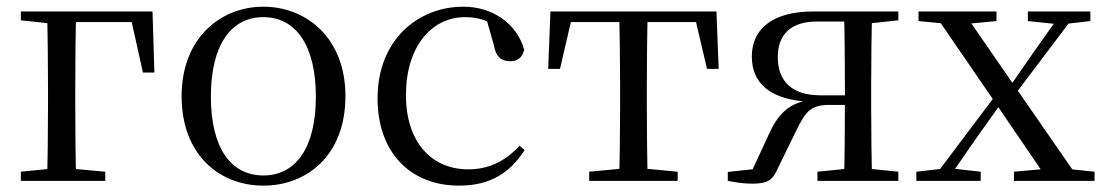

<svg xmlns="http://www.w3.org/2000/svg" viewBox="-20 -551 3365 585"><path d="M123.1 0H212.3C210.3 -48.6 209.3 -160.1 209.3 -228.5V-280C209.3 -355.1 210.3 -467.4 212.3 -516H123.1C125.3 -467.4 126.3 -355.1 126.3 -280V-228.5C126.3 -160.1 125.3 -48.6 123.1 0ZM167 -483.7H407.3L375.3 -510.7L415.5 -329.9H450.4L444.7 -516H167ZM43.5 0H300.7V-27.8L182.9 -38.6H150.9L43.5 -27.8ZM43.5 -489.1 152.7 -477.4H167V-516H43.5Z M782.5 14.6C914.8 14.6 1032.5 -77.3 1032.5 -257.8C1032.5 -437.6 911.2 -530.6 782.5 -530.6C653.9 -530.6 533.4 -437.2 533.4 -257.8C533.4 -77.9 650 14.6 782.5 14.6ZM782.5 -16.4C683 -16.4 622.5 -100.8 622.5 -256.6C622.5 -412.7 683 -498.8 782.5 -498.8C881.3 -498.8 942.4 -412.7 942.4 -256.6C942.4 -100.8 881.3 -16.4 782.5 -16.4Z M1378.6 14.6C1474.2 14.6 1534.3 -24.8 1578.6 -93.9L1562.8 -106.9C1518.5 -58.3 1466.8 -35 1407.2 -35C1294.8 -35 1216.9 -117.7 1216.9 -261.5C1216.9 -408.4 1294.5 -498.8 1397 -498.8C1434.9 -498.8 1468.9 -489 1509.8 -461.9L1459.7 -501.6L1484.7 -413.5C1490.9 -378.2 1506.9 -364.4 1534.7 -364.4C1556.9 -364.4 1571 -375.1 1577.2 -399.3C1555 -478.8 1481.2 -530.6 1391.8 -530.6C1254.2 -530.6 1130.4 -430 1130.4 -251.4C1130.4 -84.4 1232.2 14.6 1378.6 14.6Z M1650.3 -341.2H1686.3L1726.2 -513.4L1683.7 -483.7H2136.2L2093.8 -513.4L2134.1 -341.2H2169.7L2162.9 -516H1657.1ZM1775.2 0H2044.8V-27.8L1930.3 -38.6H1889.9L1775.2 -27.8ZM1866.2 0H1953.8C1951.8 -48.6 1950.8 -160.1 1950.8 -228.5V-288.3C1950.8 -355.1 1951.8 -467.4 1953.8 -516H1866.2C1868.2 -467.4 1869.4 -355.1 1869.4 -288.3V-228.5C1869.4 -160.1 1868.2 -48.6 1866.2 0Z M2457.8 -516C2330.4 -516 2270.7 -460.1 2270.7 -378.7C2270.7 -300.7 2322.1 -243.7 2460.2 -240.2L2464.8 -248.8C2390.8 -242 2354.2 -211.1 2323.4 -143.5L2264 -15.3L2310.2 -39.3L2197.5 -27.1V0C2221.9 4.8 2246.3 8.6 2271.1 8.6C2322.2 8.6 2334.5 -3.1 2351.5 -41.4L2406 -152.8C2433.1 -209.4 2450.6 -231.3 2503.8 -231.3H2593.6V-260.6H2480C2394.5 -260.6 2349.8 -301.8 2349.8 -377.4C2349.8 -444.6 2388.6 -485.4 2468.7 -485.4H2593.6L2607.9 -477.4L2717.1 -489.1V-516ZM2551.4 0H2637.5C2635.5 -48.6 2634.3 -160.1 2634.3 -228.5V-288.3C2634.3 -355.1 2635.5 -467.4 2637.5 -516H2551.4C2553.4 -467.4 2554.4 -355.1 2554.4 -288.3V-240.4C2554.4 -160.1 2553.4 -48.6 2551.4 0ZM2470.7 0H2717.1V-27.8L2611.5 -38.6H2577.5L2470.7 -27.8Z M2772 0H2968.1V-27.8L2879.2 -37.8H2859.4L2772 -27.8ZM2817.2 0H2864.6L2956.4 -132.5L3050 -264.1H3052.1L3030.9 -284.1ZM3069.4 0H3314.9V-27.8L3211.7 -38.6H3189.6L3069.4 -27.8ZM3056.2 -241.4 3263.4 -516H3217.1L3127.9 -389.8L3039.5 -262.6H3036.4ZM3174.7 0H3271.3L3071.5 -288.7L2914.4 -516H2822L3013.9 -236.1ZM2778.6 -486.8 2878.9 -477.1H2913.8L3016.1 -486.8V-516H2778.6ZM3111.8 -486.8 3202.1 -477.4H3220.9L3302.2 -486.8V-516H3111.8Z"/></svg>

Font: Source Han Serif CN VF
Style: Regular
Weight: 250
Designer: Ryoko NISHIZUKA 西塚涼子 (kana & ideographs); Frank Grießhammer (Latin, Greek & Cyrillic); Wenlong ZHANG 张文龙 (bopomofo); San
Foundry: Adobe
Version: Version 2.002;hotconv 1.1.0;makeotfexe 2.6.0